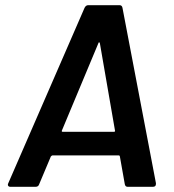

<svg xmlns="http://www.w3.org/2000/svg" viewBox="-20 -720 669 740"><path d="M461 -10 442 -117Q442 -118 441 -119.5Q440 -121 438 -121H182Q180 -121 176 -117L131 -10Q128 0 117 0H20Q14 0 11.5 -4Q9 -8 12 -14L306 -690Q311 -700 320 -700H441Q450 -700 452 -690L581 -14V-11Q581 0 569 0H472Q463 0 461 -10ZM222 -212H419Q425 -212 423 -218L365 -553Q364 -557 362 -557Q360 -557 359 -553L219 -218Q216 -212 222 -212Z"/></svg>

Font: Barlow SemiBold
Style: Italic
Weight: 600
Italic angle: -7°
Designer: Jeremy Tribby
Foundry: Tribby Type
Version: Version 1.408